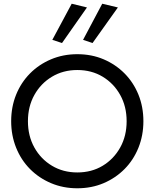

<svg xmlns="http://www.w3.org/2000/svg" viewBox="-20 -1001 830 1031"><path d="M313 -770 261 -787 365 -981 447 -961ZM477 -770 426 -787 529 -981 613 -961ZM40 -350Q40 -427 66.5 -492.5Q93 -558 141 -606.5Q189 -655 254 -682.5Q319 -710 395 -710Q472 -710 536.5 -682.5Q601 -655 649 -606.5Q697 -558 723.5 -492.5Q750 -427 750 -350Q750 -274 723.5 -208Q697 -142 649 -93.5Q601 -45 536.5 -17.5Q472 10 395 10Q319 10 254 -17.5Q189 -45 141 -93.5Q93 -142 66.5 -208Q40 -274 40 -350ZM130 -350Q130 -271 164.5 -209Q199 -147 259 -111Q319 -75 395 -75Q472 -75 531.5 -111Q591 -147 625.5 -209Q660 -271 660 -350Q660 -429 625.5 -491Q591 -553 531.5 -589Q472 -625 395 -625Q319 -625 259 -589Q199 -553 164.5 -491Q130 -429 130 -350Z"/></svg>

Font: Jost*
Style: Regular
Weight: 400
Version: Version 3.7